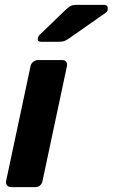

<svg xmlns="http://www.w3.org/2000/svg" viewBox="-20 -766 461 786"><path d="M25 0Q15 0 9 -7Q3 -14 5 -25L105 -495Q107 -506 116 -513Q125 -520 135 -520H235Q246 -520 251 -513Q256 -506 254 -495L154 -25Q152 -14 144 -7Q136 0 125 0ZM148 -595Q132 -595 135 -611Q137 -619 143 -624L250 -727Q263 -739 270.5 -742.5Q278 -746 291 -746H406Q423 -746 421 -728Q421 -719 413 -714L263 -609Q253 -602 244.5 -598.5Q236 -595 223 -595Z"/></svg>

Font: Rubik SemiBold
Style: Italic
Weight: 600
Italic angle: -12°
Designer: Hubert and Fischer
Foundry: Hubert and Fischer
Version: Version 2.300;gftools[0.9.30]